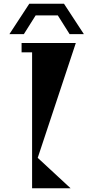

<svg xmlns="http://www.w3.org/2000/svg" viewBox="-20 -1003 497 1023"><path d="M351 -821 288 -921H170L107 -821H30L136 -983H321L427 -821ZM384 -774 181 -162 356 0H151V-724H95V-774Z"/></svg>

Font: Chokokutai
Style: Regular
Weight: 400
Designer: 108号,108go
Foundry: Font Zone 108
Version: Version 1.000; ttfautohint (v1.8.3)